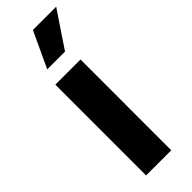

<svg xmlns="http://www.w3.org/2000/svg" viewBox="-260 -797 816 816"><g transform="rotate(-45 148.5 -388.5)"><path d="M60.4 0H211.6V-545.5H60.4ZM82 -615.8H188.9L297.2 -777.3H157.3Z"/></g></svg>

Font: GiG Sans
Style: Bold
Weight: 700
Designer: Andreas Faust
Version: Version 1.100;FEAKit 1.0